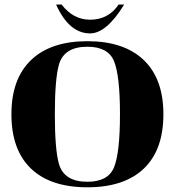

<svg xmlns="http://www.w3.org/2000/svg" viewBox="-20 -798 755 829"><path d="M222.2 -778.3Q222.2 -778.3 246.1 -778.3Q296.1 -712.9 369.1 -712.9Q447.8 -712.9 492.2 -778.3H516.1Q439.5 -653.8 369.1 -653.8Q278.3 -653.8 222.2 -778.3ZM357.4 10.7Q198.2 10.7 113.8 -70.1Q29.3 -150.9 29.3 -304.7Q29.3 -458 114.7 -539.3Q199.5 -620.1 357.4 -620.1Q515.1 -620.1 600.1 -539.3Q685.5 -458 685.5 -304.7Q685.5 -150.9 601.1 -70.1Q516.1 10.7 357.4 10.7ZM357.4 -13.2Q446.5 -13.2 472.2 -75.2Q498 -138.4 498 -304.7Q498 -471.4 472.2 -534.2Q446.5 -596.2 357.4 -596.2Q256.3 -596.2 234.4 -518.8Q216.8 -456.8 216.8 -304.7Q216.8 -152.6 234.4 -90.6Q256.3 -13.2 357.4 -13.2Z"/></svg>

Font: itsadzoke
Style: Regular
Weight: 700
Width: 7
Version: Version 0.45